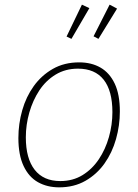

<svg xmlns="http://www.w3.org/2000/svg" viewBox="-20 -798 593 825"><path d="M320 -530Q373 -530 412 -507.5Q451 -485 473 -438.5Q495 -392 495 -319Q495 -259 478.5 -200.5Q462 -142 429 -95.5Q396 -49 347 -21Q298 7 234 7Q183 7 143.5 -15Q104 -37 81.5 -84.5Q59 -132 59 -205Q59 -266 75.5 -324Q92 -382 125 -428Q158 -474 207 -502Q256 -530 320 -530ZM315 -503Q261 -503 219 -477.5Q177 -452 149 -409.5Q121 -367 106 -314.5Q91 -262 91 -208Q91 -117 129 -68.5Q167 -20 239 -20Q293 -20 334.5 -45.5Q376 -71 404.5 -113.5Q433 -156 448 -209Q463 -262 463 -316Q463 -408 425.5 -455.5Q388 -503 315 -503ZM403 -631 382 -642 451 -778 483 -761ZM287 -631 266 -641 332 -778 364 -763Z"/></svg>

Font: Bitter Thin ExtraLight
Style: Italic
Weight: 250
Italic angle: -9°
Version: Version 2.002